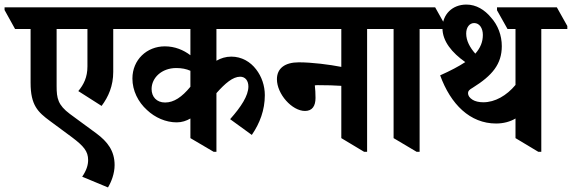

<svg xmlns="http://www.w3.org/2000/svg" viewBox="-76 -657 2505 841"><path d="M369 -193C399 -233 420 -281 420 -342V-530H535V-543L488 -625H-56V-613L-10 -530H58V-294C58 -196 90 -166 143 -127L239 -56C291 -17 310 6 310 44C310 66 303 89 284 117L397 164C412 139 426 103 426 66C426 3 394 -37 347 -72L230 -158C178 -197 172 -226 172 -280V-530H307V-366C307 -319 291 -287 267 -258Z M698 -121C721 -121 741 -128 758 -138V-52L860 8H872V-249C910 -292 944 -321 976 -321C998 -321 1012 -304 1012 -278C1012 -238 980 -189 932 -135L1027 -66C1062 -117 1084 -175 1084 -240C1084 -282 1070 -322 1046 -353C1021 -386 983 -409 937 -409C913 -409 891 -402 872 -391V-530H1168V-543L1122 -625H422V-613L468 -530H758V-415C728 -438 690 -454 646 -454C567 -454 504 -395 504 -313C504 -260 529 -210 568 -175C603 -142 650 -121 698 -121ZM588 -267C588 -316 632 -359 696 -359C720 -359 740 -355 758 -347V-277C721 -232 686 -208 647 -208C610 -208 588 -233 588 -267Z M1260 -171C1292 -171 1306 -193 1306 -228C1306 -247 1305 -267 1303 -283C1307 -284 1311 -284 1317 -284C1356 -284 1390 -283 1419 -281V-52L1519 8H1532V-530H1646V-543L1600 -625H1056V-613L1102 -530H1419V-364C1368 -374 1291 -384 1233 -384C1171 -384 1137 -357 1137 -310C1137 -245 1203 -171 1260 -171Z M1749 8H1762V-530H1876V-543L1830 -625H1534V-613L1580 -530H1648V-52Z M2097 -116C2129 -116 2159 -124 2182 -138V-52L2282 8H2295V-530H2409V-543L2363 -625H2101V-612L2147 -530H2182V-285C2143 -238 2092 -209 2041 -209C2022 -209 2005 -213 1994 -220C1981 -228 1974 -238 1974 -249C1974 -258 1979 -264 1995 -273C2080 -326 2122 -376 2122 -455C2122 -502 2105 -547 2075 -580C2047 -614 2010 -637 1967 -637C1905 -637 1862 -594 1862 -534C1862 -476 1904 -426 1962 -385C1933 -366 1897 -347 1852 -327C1898 -200 1983 -116 2097 -116ZM1966 -510C1966 -538 1981 -556 2001 -556C2024 -556 2039 -534 2039 -504C2039 -473 2028 -447 2006 -422C1982 -449 1966 -479 1966 -510Z"/></svg>

Font: Noto Serif Devanagari Condensed
Style: Bold
Weight: 700
Width: 3
Designer: Universal Thirst, Indian Type Foundry and the Monotype Design Team
Foundry: Monotype Imaging Inc.
Version: Version 2.004